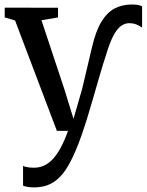

<svg xmlns="http://www.w3.org/2000/svg" viewBox="-20 -582 654 854"><path d="M131 251.5Q115.5 251.5 102.5 249.2Q89.5 247 82.5 243.5V156Q89 159.5 102.8 161.8Q116.5 164 131 164Q152.5 164 172.5 156Q192.5 148 211.5 129Q230.5 110 248.2 78.2Q266 46.5 282.5 0H233L47 -491L1 -504.5V-548L238 -547.5V-504.5L164.5 -492L265 -189L307 -53.5L346 -189L389 -371.5Q406 -444.5 431.5 -486Q457 -527.5 490.8 -544.8Q524.5 -562 567 -562Q581 -562 592.8 -560Q604.5 -558 612 -554V-459.5Q599 -468.5 585 -473.8Q571 -479 555 -479Q538.5 -479 522.2 -469.2Q506 -459.5 490.5 -434.2Q475 -409 459.5 -362.5Q448 -328 436.2 -289.2Q424.5 -250.5 412.8 -209.8Q401 -169 389.5 -129Q378 -89 366.5 -52.2Q355 -15.5 344.5 15Q317 94 288.2 146.8Q259.5 199.5 222.2 225.5Q185 251.5 131 251.5Z"/></svg>

Font: Merriweather 36pt
Style: Regular
Weight: 400
Designer: Eben Sorkin
Foundry: Eben Sorkin
Version: Version 2.100